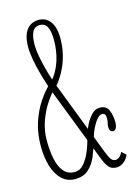

<svg xmlns="http://www.w3.org/2000/svg" viewBox="-111 -772 613 844"><g transform="rotate(-15 196.0 -350.0)"><path d="M313.5 6.5Q292.5 6.5 280.2 -6.5Q268 -19.5 256.5 -49L120.5 -400.5Q119 -404.5 111.8 -426.5Q104.5 -448.5 95.8 -480Q87 -511.5 80.8 -544.8Q74.5 -578 74.5 -604.5Q74.5 -635 81 -655.2Q87.5 -675.5 98.5 -687.2Q109.5 -699 123 -704Q136.5 -709 150 -709Q162 -709 174.5 -704.2Q187 -699.5 197.8 -687.8Q208.5 -676 215 -656Q221.5 -636 221.5 -606Q221.5 -568.5 214 -536.8Q206.5 -505 195 -479.8Q183.5 -454.5 171.2 -436.2Q159 -418 150 -408L137 -436.5Q163 -466.5 177.8 -510.8Q192.5 -555 192.5 -606Q192.5 -644.5 182.5 -665Q172.5 -685.5 149 -685.5Q126 -685.5 115.2 -665.8Q104.5 -646 104.5 -607.5Q104.5 -583.5 110 -554Q115.5 -524.5 123 -496.2Q130.5 -468 137.2 -447.5Q144 -427 146.5 -420.5L280 -73.5Q291.5 -44.5 299.2 -35.5Q307 -26.5 318 -26.5Q327 -26.5 336 -33.8Q345 -41 350 -54.5L370 -36.5Q362.5 -17.5 346.8 -5.5Q331 6.5 313.5 6.5ZM124.5 9Q89 9 64.5 -14.5Q40 -38 27.8 -78.5Q15.5 -119 15.5 -170Q15.5 -227 31.2 -275.8Q47 -324.5 72.8 -363.2Q98.5 -402 128 -428L140 -400.5Q120 -380.5 98.5 -348Q77 -315.5 62.2 -274.2Q47.5 -233 47.5 -186.5Q47.5 -139.5 55.2 -102.2Q63 -65 81.5 -43.2Q100 -21.5 131.5 -21.5Q154.5 -21.5 172.2 -41.5Q190 -61.5 203 -92.5Q216 -123.5 223.5 -156.5L242.5 -124.5Q235.5 -95 222.5 -64Q209.5 -33 186.2 -12Q163 9 124.5 9ZM341 -151.5Q331.5 -151.5 327.5 -158.2Q323.5 -165 323.5 -174.5Q323.5 -181 324.8 -186.5Q326 -192 327.2 -198Q328.5 -204 328.5 -211.5Q328.5 -225.5 325 -231Q321.5 -236.5 311 -236.5Q300 -236.5 287.8 -221.8Q275.5 -207 265.5 -186.2Q255.5 -165.5 251 -147.5L228 -170Q233 -187.5 244.2 -210Q255.5 -232.5 272 -249.5Q288.5 -266.5 309 -266.5Q339 -266.5 349.2 -242Q359.5 -217.5 359.5 -187.5Q359.5 -172 354.5 -161.8Q349.5 -151.5 341 -151.5Z"/></g></svg>

Font: Imbue Thin
Style: Regular
Weight: 100
Designer: Tyler Finck
Foundry: Etcetera Type Company
Version: Version 1.102